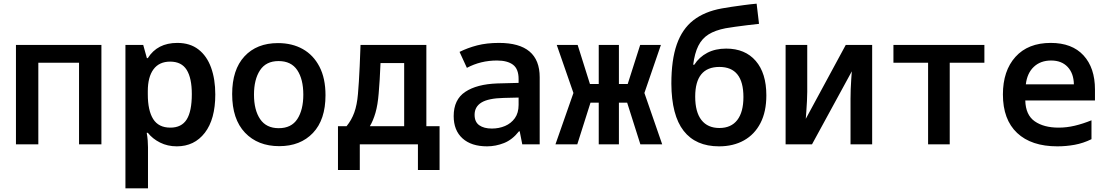

<svg xmlns="http://www.w3.org/2000/svg" viewBox="-20 -787 6040 1047"><path d="M67 0V-542H533V0H411V-445H189V0Z M664 240V-542H761L781 -470H786Q838 -553 947 -553Q1016 -553 1062 -517.5Q1108 -482 1131 -418.5Q1154 -355 1154 -272Q1154 -137 1097 -63Q1040 11 944 11Q894 11 853 -9.5Q812 -30 786 -63H780Q784 -41 785.5 -20.5Q787 0 787 16V240ZM909 -91Q970 -91 998 -135.5Q1026 -180 1026 -274Q1026 -361 998 -406Q970 -451 908 -451Q848 -451 817 -409Q786 -367 786 -290V-273Q786 -184 815.5 -137.5Q845 -91 909 -91Z M1503 10Q1386 10 1316 -63.5Q1246 -137 1246 -274Q1246 -407 1313 -479.5Q1380 -552 1496 -552Q1573 -552 1631 -519.5Q1689 -487 1722 -423.5Q1755 -360 1755 -268Q1755 -134 1686.5 -62Q1618 10 1503 10ZM1500 -88Q1569 -88 1601.5 -138Q1634 -188 1634 -271Q1634 -355 1601 -404.5Q1568 -454 1499 -454Q1431 -454 1398 -404Q1365 -354 1365 -271Q1365 -187 1398.5 -137.5Q1432 -88 1500 -88Z M1823 140V-99H1870Q1897 -132 1912 -173.5Q1927 -215 1932 -275Q1935 -306 1937 -342.5Q1939 -379 1941.5 -427Q1944 -475 1946 -542H2305V-99H2377V140H2259V0H1942V140ZM2045 -278Q2040 -215 2027.5 -172Q2015 -129 1997 -99H2184V-443H2055Q2053 -395 2050.5 -353Q2048 -311 2045 -278Z M2636 11Q2550 11 2502 -32.5Q2454 -76 2454 -154Q2454 -244 2517 -286Q2580 -328 2692 -332L2808 -335V-356Q2808 -411 2777.5 -434Q2747 -457 2690 -457Q2601 -457 2526 -417L2486 -504Q2530 -526 2582 -539.5Q2634 -553 2701 -553Q2923 -553 2923 -366V0H2828L2814 -71H2810Q2774 -25 2728.5 -7Q2683 11 2636 11ZM2662 -86Q2701 -86 2734 -100Q2767 -114 2787.5 -142.5Q2808 -171 2808 -215V-255L2726 -253Q2643 -251 2605.5 -228Q2568 -205 2568 -161Q2568 -122 2593.5 -104Q2619 -86 2662 -86Z M3009 0 3107 -280 3016 -542H3130L3197 -329H3245V-542H3355V-329H3403L3471 -542H3584L3494 -280L3591 0H3472L3400 -227H3355V0H3245V-227H3200L3128 0Z M3901 11Q3774 11 3708 -73.5Q3642 -158 3641 -331Q3641 -460 3670.5 -544.5Q3700 -629 3761 -676.5Q3822 -724 3916 -741Q3936 -745 3967.5 -749.5Q3999 -754 4035.5 -759Q4072 -764 4106 -767L4119 -657Q4088 -654 4054 -649.5Q4020 -645 3989 -641Q3958 -637 3937 -633Q3880 -622 3844 -599.5Q3808 -577 3788 -537Q3768 -497 3760 -434H3766Q3793 -476 3837 -499Q3881 -522 3940 -522Q4043 -522 4101 -455Q4159 -388 4159 -267Q4159 -178 4127 -116Q4095 -54 4037 -21.5Q3979 11 3901 11ZM3903 -89Q3967 -89 4000.5 -132.5Q4034 -176 4034 -258Q4034 -422 3903 -422Q3771 -422 3771 -260Q3771 -176 3805 -132.5Q3839 -89 3903 -89Z M4264 0V-542H4382V-286Q4382 -266 4380.5 -236.5Q4379 -207 4377 -179.5Q4375 -152 4374 -139L4592 -542H4736V0H4618V-249Q4618 -271 4619 -300Q4620 -329 4622 -356Q4624 -383 4625 -398L4408 0Z M5041 0V-445H4852V-542H5348V-445H5159V0Z M5746 11Q5604 11 5526.5 -62Q5449 -135 5449 -272Q5449 -401 5517.5 -477Q5586 -553 5710 -553Q5826 -553 5888.5 -485Q5951 -417 5951 -299V-239H5571Q5573 -160 5622.5 -125.5Q5672 -91 5753 -91Q5797 -91 5841 -101.5Q5885 -112 5932 -131V-28Q5887 -6 5840.5 2.5Q5794 11 5746 11ZM5574 -327H5836Q5835 -387 5802 -422Q5769 -457 5712 -457Q5654 -457 5617.5 -422.5Q5581 -388 5574 -327Z"/></svg>

Font: Noto Sans Mono SemiBold
Style: Regular
Weight: 600
Designer: Monotype Design Team
Foundry: Monotype Imaging Inc.
Version: Version 2.014; ttfautohint (v1.8.4.7-5d5b)